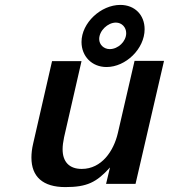

<svg xmlns="http://www.w3.org/2000/svg" viewBox="-20 -749 688 782"><path d="M312 -578C312 -520 354 -476 414 -476C492 -476 569 -550 569 -630C569 -688 529 -729 470 -729C391 -729 312 -656 312 -578ZM384 -590C384 -624 419 -657 452 -657C476 -657 494 -638 494 -614C494 -580 461 -549 427 -549C403 -549 384 -567 384 -590ZM108 -107C108 -29 155 13 246 13C334 13 373 -6 428 -67L412 0H532L648 -501H528L460 -207C443 -134 394 -61 313 -61C262 -61 235 -90 235 -141C235 -155 237 -171 241 -190L312 -500H192L115 -164C110 -143 108 -124 108 -107Z"/></svg>

Font: Perun SemiBold Italic
Style: Regular
Weight: 400
Italic angle: -12°
Foundry: Copyright (c) Stefan Peev, Context Ltd, 2016
Version: Version 1.026